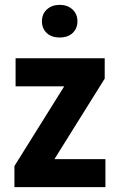

<svg xmlns="http://www.w3.org/2000/svg" viewBox="-20 -767 493 787"><path d="M203.1 -114.7H412.1V0H39.1V-86.4L243.2 -413.1H43.9V-528.3H409.2V-444.8ZM151.9 -679.7Q151.9 -710 172.4 -728.5Q192.9 -747.1 224.6 -747.1Q256.3 -747.1 276.9 -728.5Q297.4 -710 297.4 -679.7Q297.4 -650.4 277.8 -631.8Q258.3 -613.3 224.6 -613.3Q190.9 -613.3 171.4 -631.8Q151.9 -650.4 151.9 -679.7Z"/></svg>

Font: Roboto Condensed
Style: Bold
Weight: 700
Designer: Google
Version: Version 2.134; 2016